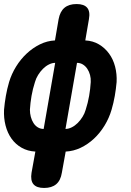

<svg xmlns="http://www.w3.org/2000/svg" viewBox="-30 -750 650 950"><path d="M276 105Q270 143 248 161.5Q226 180 188 180Q151 180 135.5 161.5Q120 143 126 105L145 0Q107 -2 77 -19Q47 -36 27 -64Q7 -92 -2.5 -129Q-12 -166 -10 -207Q-7 -241 -1 -275.5Q5 -310 15 -344Q27 -384 49.5 -420.5Q72 -457 102 -485Q132 -513 167.5 -530.5Q203 -548 242 -550L260 -655Q267 -693 289 -711.5Q311 -730 349 -730Q386 -730 401.5 -711.5Q417 -693 410 -655L392 -550Q430 -548 459.5 -530.5Q489 -513 509.5 -485Q530 -457 539.5 -420.5Q549 -384 547 -344Q544 -310 538 -275.5Q532 -241 522 -207Q510 -166 487.5 -129Q465 -92 435 -64Q405 -36 369.5 -19Q334 -2 295 0ZM243 -439Q228 -439 212 -431Q196 -423 182.5 -409.5Q169 -396 158.5 -379Q148 -362 143 -344Q132 -310 126 -275.5Q120 -241 118 -207Q118 -189 122.5 -172Q127 -155 135.5 -141.5Q144 -128 157 -120Q170 -112 186 -112ZM294 -112Q309 -112 325 -120Q341 -128 354.5 -141.5Q368 -155 378.5 -172Q389 -189 394 -207Q405 -241 411 -275.5Q417 -310 419 -344Q420 -362 415.5 -379Q411 -396 402 -409.5Q393 -423 380 -431Q367 -439 351 -439Z"/></svg>

Font: Maple Mono ExtraBold
Style: Italic
Weight: 800
Italic angle: -10°
Monospace: yes
Designer: subframe7536
Version: Version 7.200